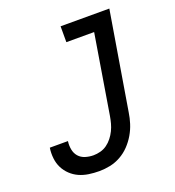

<svg xmlns="http://www.w3.org/2000/svg" viewBox="-135 -841 869 955"><g transform="rotate(-20 300.0 -363.5)"><path d="M228 8Q200 8 173 4Q146 0 122.5 -10.5Q99 -21 80 -39Q61 -57 49.5 -80Q38 -103 35 -130.5Q32 -158 36 -185Q36 -185 36 -185.5Q36 -186 37 -186H132Q132 -186 132 -185.5Q132 -185 132 -185Q129 -164 133 -142Q137 -120 150.5 -104.5Q164 -89 185 -82.5Q206 -76 228 -76Q246 -76 265 -81Q284 -86 300 -97.5Q316 -109 328.5 -125Q341 -141 349.5 -158.5Q358 -176 363 -194.5Q368 -213 371 -231L440 -651H293V-735H551L465 -217Q461 -189 452 -160.5Q443 -132 427.5 -105.5Q412 -79 390.5 -56.5Q369 -34 342 -19Q315 -4 286 2Q257 8 228 8Z"/></g></svg>

Font: Iosevka Curly MdExObl
Style: Regular
Weight: 500
Width: 7
Italic angle: -9°
Monospace: yes
Designer: Belleve Invis
Foundry: Belleve Invis
Version: Version 11.1.0; ttfautohint (v1.8.3)